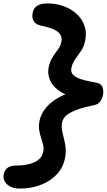

<svg xmlns="http://www.w3.org/2000/svg" viewBox="-66 -834 623 1117"><path d="M48 263Q16 263 -6 251.5Q-28 240 -38.5 221.5Q-49 203 -44 179Q-39 154 -21 141.5Q-3 129 30 129Q60 129 86 124.5Q112 120 133 110.5Q154 101 167.5 86Q181 71 185 51Q190 29 185 9Q180 -11 173 -32Q166 -53 162 -77.5Q158 -102 164 -132Q172 -172 203 -209Q234 -246 290 -274.5Q346 -303 428 -315L418 -260Q335 -270 288.5 -299Q242 -328 225.5 -366.5Q209 -405 217 -442Q224 -476 239.5 -500.5Q255 -525 271 -546Q287 -567 291 -590Q296 -613 286 -631Q276 -649 248.5 -662Q221 -675 172 -685Q143 -691 130.5 -710.5Q118 -730 124 -759Q129 -788 151.5 -801Q174 -814 209 -814Q262 -814 306 -797.5Q350 -781 381 -752Q412 -723 425.5 -684Q439 -645 430 -600Q423 -564 406 -538.5Q389 -513 372 -490Q355 -467 349 -437Q345 -415 358.5 -399.5Q372 -384 406.5 -373Q441 -362 499 -352Q523 -347 530.5 -326Q538 -305 533 -281Q530 -263 519 -246Q508 -229 488 -224Q428 -212 387 -197.5Q346 -183 323 -165Q300 -147 295 -120Q291 -98 295 -76Q299 -54 305.5 -29.5Q312 -5 315.5 23.5Q319 52 312 87Q304 128 280.5 160.5Q257 193 221.5 216Q186 239 142 251Q98 263 48 263Z"/></svg>

Font: Shantell Sans Light SemiBold
Style: Italic
Weight: 600
Italic angle: -11°
Version: Version 1.011;[c5ecc13dd]